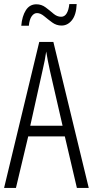

<svg xmlns="http://www.w3.org/2000/svg" viewBox="-20 -919 454 939"><path d="M356 0 297 -252H118L58 0H0L172 -714H241L414 0ZM224 -574Q218 -600 214 -622Q210 -644 206 -667Q200 -624 188 -574L128 -304H286ZM355 -899Q353 -847 332 -820.5Q311 -794 281 -794Q256 -794 235.5 -809Q215 -824 196.5 -839.5Q178 -855 161 -855Q146 -855 135 -839.5Q124 -824 121 -793H84Q88 -840 106.5 -869Q125 -898 158 -898Q183 -898 203 -883Q223 -868 241 -852.5Q259 -837 279 -837Q296 -837 306 -853.5Q316 -870 319 -899Z"/></svg>

Font: Noto Sans Thai ExtCond Light
Style: Regular
Weight: 300
Width: 2
Designer: Monotype Design Team
Foundry: Monotype Imaging Inc.
Version: Version 2.002; ttfautohint (v1.8.4.7-5d5b)